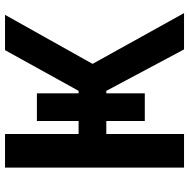

<svg xmlns="http://www.w3.org/2000/svg" viewBox="-14 -756 770 783"><g transform="rotate(-90 371.5 -365.0)"><path d="M79 -730H216V-430H269V-600H382V-430H392L558 -730H702L502 -373L709 0H561L392 -317H382V-160H269V-317H216V0H79Z"/></g></svg>

Font: Mplus 1p Bold
Style: Bold
Weight: 700
Version: Version 1.061